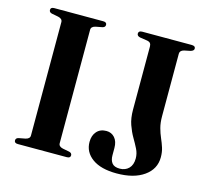

<svg xmlns="http://www.w3.org/2000/svg" viewBox="-103 -820 1039 955"><g transform="rotate(15 417.0 -343.0)"><path d="M262.5 -58Q262.5 -41 285 -36L319 -29.5Q333 -26 333 -14Q333 0 314.5 0H62.5Q44 0 44 -14Q44 -26 58 -29.5L92 -36Q114.5 -41 114.5 -58V-642Q114.5 -659 92 -664L58 -670.5Q44 -674 44 -686Q44 -700 62.5 -700H314.5Q333 -700 333 -686Q333 -674 319 -670.5L285 -664Q262.5 -659 262.5 -642ZM766.5 -120.5Q766.5 -59.5 714.5 -22.8Q662.5 14 574.5 14Q493 14 448.5 -18.2Q404 -50.5 404 -103Q404 -136 422 -156.5Q440 -177 472 -177Q498 -177 514.8 -158Q531.5 -139 531.5 -105.5V-68Q531.5 -42.5 543.2 -27.8Q555 -13 583 -13Q611.5 -13 629.5 -31Q647.5 -49 647.5 -82.5Q647.5 -107.5 636 -130.5Q624.5 -153.5 609.5 -179Q594.5 -204.5 583 -237Q571.5 -269.5 571.5 -314V-639Q571.5 -660 551.5 -663.5L512.5 -669.5Q496.5 -673 496.5 -685.5Q496.5 -700 515.5 -700H770Q789.5 -700 789.5 -686Q789.5 -675 772.5 -670L740.5 -663.5Q719.5 -658 719.5 -641.5V-320Q719.5 -285.5 726.5 -259.8Q733.5 -234 743 -212.5Q752.5 -191 759.5 -169.2Q766.5 -147.5 766.5 -120.5Z"/></g></svg>

Font: Fraunces 72pt S000 SemiBold
Style: Regular
Weight: 600
Version: Version 1.000; ttfautohint (v1.8.3)